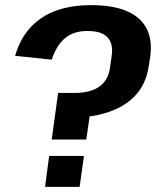

<svg xmlns="http://www.w3.org/2000/svg" viewBox="-20 -730 609 750"><path d="M561 -472Q556 -437 542 -406.5Q528 -376 503.5 -351.5Q479 -327 444 -309Q409 -291 363 -281Q317 -271 259 -271L337 -323L317 -185H182L207 -367H272Q334 -367 369 -392.5Q404 -418 410 -468L416 -510Q421 -541 413 -563Q405 -585 383 -597Q361 -609 321 -609Q267 -609 233.5 -580.5Q200 -552 182 -497L39 -512Q67 -609 141.5 -659.5Q216 -710 336 -710Q462 -710 521 -658.5Q580 -607 567 -509ZM308 -121 291 0H156L172 -121Z"/></svg>

Font: Pathway Extreme SemiCondensed
Style: Bold Italic
Weight: 700
Width: 4
Italic angle: -8°
Version: Version 1.001;gftools[0.9.26]